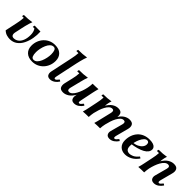

<svg xmlns="http://www.w3.org/2000/svg" viewBox="290 -2030 3360 3360"><g transform="rotate(45 1970.5 -349.5)"><path d="M485 -460Q490 -375 475 -291Q460 -207 425 -137.5Q390 -68 333 -26.5Q276 15 197 15Q162 15 119.5 3Q77 -9 39 -45L87 -270Q96 -313 102 -351Q108 -389 109 -423H67Q67 -430 69.5 -441.5Q72 -453 75 -460Q133 -460 177 -463.5Q221 -467 270 -475Q260 -453 248.5 -415.5Q237 -378 227.5 -338.5Q218 -299 212 -270L184 -140Q174 -94 187.5 -69.5Q201 -45 236 -45Q284 -45 323 -74Q362 -103 384.5 -159.5Q407 -216 407 -297Q407 -335 398 -367.5Q389 -400 372 -423H332Q332 -430 334.5 -442Q337 -454 340 -462Q374 -461 409.5 -460.5Q445 -460 485 -460Z M837 -436Q800 -436 771 -407Q742 -378 723 -333.5Q704 -289 694 -240Q684 -191 684 -150Q684 -92 698.5 -58Q713 -24 748 -24L751 16Q655 16 601 -35.5Q547 -87 547 -175Q547 -237 568 -291.5Q589 -346 627.5 -387.5Q666 -429 718.5 -452.5Q771 -476 834 -476ZM748 -24Q786 -24 814.5 -53Q843 -82 862 -126.5Q881 -171 891 -220.5Q901 -270 901 -310Q901 -369 886.5 -402.5Q872 -436 837 -436L834 -476Q930 -476 984 -424.5Q1038 -373 1038 -285Q1038 -223 1017 -168.5Q996 -114 957.5 -72.5Q919 -31 866.5 -7.5Q814 16 751 16Z M1191 15Q1138 15 1120.5 -19.5Q1103 -54 1113 -100L1200 -510Q1209 -552 1215 -590.5Q1221 -629 1222 -663H1170Q1170 -670 1172.5 -681.5Q1175 -693 1178 -700Q1236 -700 1285 -703.5Q1334 -707 1383 -715Q1373 -693 1362 -656Q1351 -619 1341.5 -580Q1332 -541 1325 -510L1240 -110Q1234 -82 1235.5 -66Q1237 -50 1253 -50Q1267 -50 1282 -63.5Q1297 -77 1318 -105Q1326 -101 1333.5 -96.5Q1341 -92 1348 -85Q1320 -41 1279 -13Q1238 15 1191 15Z M1515 15Q1450 15 1430.5 -24.5Q1411 -64 1426 -126L1460 -270Q1470 -311 1476 -350Q1482 -389 1483 -423H1431Q1431 -430 1433.5 -441.5Q1436 -453 1439 -460Q1497 -460 1546 -463.5Q1595 -467 1644 -475Q1634 -453 1623 -416Q1612 -379 1602.5 -340Q1593 -301 1585 -270L1551 -134Q1543 -100 1551.5 -82.5Q1560 -65 1585 -65Q1616 -65 1644 -91Q1672 -117 1695 -159Q1718 -201 1735.5 -251Q1753 -301 1763 -350H1794Q1766 -214 1721 -134Q1676 -54 1622.5 -19.5Q1569 15 1515 15ZM1789 15Q1736 15 1718.5 -19.5Q1701 -54 1711 -100L1763 -350Q1769 -378 1772 -405Q1775 -432 1776 -460Q1812 -460 1846 -461Q1880 -462 1916 -465Q1906 -430 1899.5 -403Q1893 -376 1887 -348L1838 -110Q1832 -82 1833.5 -66Q1835 -50 1851 -50Q1865 -50 1880 -63.5Q1895 -77 1916 -105Q1924 -101 1931.5 -96.5Q1939 -92 1946 -85Q1918 -41 1877 -13Q1836 15 1789 15Z M2664 15Q2611 15 2592 -19.5Q2573 -54 2586 -100L2647 -326Q2656 -360 2647 -377.5Q2638 -395 2612 -395Q2579 -395 2551.5 -369Q2524 -343 2501.5 -301Q2479 -259 2462.5 -209Q2446 -159 2435 -110H2404Q2433 -247 2476.5 -326.5Q2520 -406 2573 -440.5Q2626 -475 2681 -475Q2748 -475 2768.5 -435.5Q2789 -396 2772 -334L2713 -110Q2706 -83 2708 -66.5Q2710 -50 2726 -50Q2740 -50 2755 -63.5Q2770 -77 2791 -105Q2799 -101 2806.5 -96.5Q2814 -92 2821 -85Q2793 -41 2752 -13Q2711 15 2664 15ZM1999 5Q2010 -30 2016 -57Q2022 -84 2028 -112L2061 -270Q2070 -311 2076 -350Q2082 -389 2083 -423H2031Q2031 -430 2033.5 -441.5Q2036 -453 2039 -460Q2097 -460 2138.5 -463.5Q2180 -467 2229 -475Q2222 -459 2215.5 -433Q2209 -407 2205 -379Q2201 -351 2200 -326L2152 -110Q2146 -82 2143.5 -55Q2141 -28 2139 0Q2103 0 2069 1Q2035 2 1999 5ZM2282 5Q2293 -30 2299.5 -57Q2306 -84 2313 -112L2364 -326Q2372 -360 2363.5 -377.5Q2355 -395 2329 -395Q2296 -395 2268.5 -369Q2241 -343 2218.5 -301Q2196 -259 2179.5 -209Q2163 -159 2152 -110H2121Q2150 -247 2193.5 -326.5Q2237 -406 2290 -440.5Q2343 -475 2398 -475Q2465 -475 2484.5 -435.5Q2504 -396 2489 -334L2435 -110Q2428 -82 2425 -55Q2422 -28 2420 0Q2384 0 2351 1Q2318 2 2282 5Z M3098 -48Q3127 -48 3169.5 -66Q3212 -84 3263 -145Q3272 -141 3279 -136Q3286 -131 3293 -125Q3238 -49 3174.5 -16.5Q3111 16 3049 16Q2970 16 2922.5 -31.5Q2875 -79 2875 -160Q2875 -228 2895.5 -285Q2916 -342 2954.5 -385Q2993 -428 3048.5 -451.5Q3104 -475 3173 -475Q3230 -475 3264 -462.5Q3298 -450 3313.5 -429.5Q3329 -409 3329 -384Q3329 -347 3306 -316Q3283 -285 3238.5 -260.5Q3194 -236 3130 -218Q3066 -200 2985 -189L2986 -228Q3054 -232 3101.5 -255Q3149 -278 3174 -311.5Q3199 -345 3199 -379Q3199 -411 3185.5 -423.5Q3172 -436 3155 -436Q3124 -436 3097 -408Q3070 -380 3049.5 -336Q3029 -292 3018 -243Q3007 -194 3007 -152Q3007 -97 3030.5 -72.5Q3054 -48 3098 -48Z M3371 5Q3382 -30 3388 -57Q3394 -84 3400 -112L3433 -270Q3442 -311 3448 -350Q3454 -389 3455 -423H3403Q3403 -430 3405.5 -441.5Q3408 -453 3411 -460Q3469 -460 3510.5 -463.5Q3552 -467 3601 -475Q3594 -459 3587.5 -433Q3581 -407 3577 -379Q3573 -351 3572 -326L3524 -110Q3518 -82 3515.5 -55Q3513 -28 3511 0Q3475 0 3441 1Q3407 2 3371 5ZM3763 15Q3710 15 3691 -19.5Q3672 -54 3685 -100L3746 -326Q3755 -360 3745.5 -377.5Q3736 -395 3710 -395Q3676 -395 3646.5 -369Q3617 -343 3593.5 -301Q3570 -259 3552.5 -209Q3535 -159 3524 -110H3493Q3522 -247 3567 -326.5Q3612 -406 3666.5 -440.5Q3721 -475 3778 -475Q3846 -475 3867 -435.5Q3888 -396 3871 -334L3812 -110Q3805 -83 3807 -66.5Q3809 -50 3825 -50Q3839 -50 3854 -63.5Q3869 -77 3890 -105Q3898 -101 3905.5 -96.5Q3913 -92 3920 -85Q3892 -41 3851 -13Q3810 15 3763 15Z"/></g></svg>

Font: Poltawski Nowy
Style: Bold Italic
Weight: 700
Italic angle: -12°
Designer: Adam Pótawski, Mateusz Machalski, Borys Kosmynka, Ania Wieluska
Foundry: Capitalics.wtf
Version: Version 1.001;gftools[0.9.25]